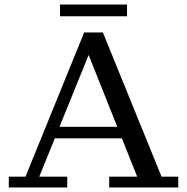

<svg xmlns="http://www.w3.org/2000/svg" viewBox="-20 -831 829 851"><path d="M19 0V-48H93L353 -687H436L696 -48H770V0H464V-48H588L357 -627H389L154 -48H278V0ZM205 -218V-269H541V-218ZM246 -759V-811H543V-759Z"/></svg>

Font: Montagu Slab
Style: Bold
Weight: 700
Designer: Florian Karsten
Foundry: Florian Karsten
Version: Version 1.000